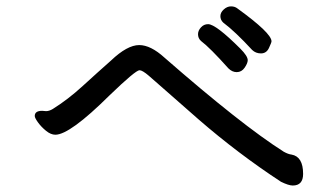

<svg xmlns="http://www.w3.org/2000/svg" viewBox="-20 -678 1040 596"><path d="M888.7 -102.1Q876 -102.1 852.1 -113.8Q718.8 -201.2 596.7 -307.1Q543 -354 502.4 -389.9Q461.9 -425.8 441.9 -442.9Q421.9 -460 413.1 -460Q400.9 -460 319.8 -381.8Q196.8 -259.8 151.9 -259.8Q137.7 -259.8 122.8 -272Q107.9 -284.2 97.9 -298.1Q87.9 -312 87.9 -317.9Q87.9 -334 110.8 -334L123 -333Q132.8 -333 144 -339.8Q190.9 -369.1 236.8 -411.1Q282.7 -453.1 324.7 -490.2Q375 -538.1 412.1 -538.1Q447.8 -538.1 490.7 -499Q730 -290 860.8 -207Q875 -199.2 884.8 -198.2Q920.9 -191.9 920.9 -138.2Q920.9 -102.1 888.7 -102.1ZM714.8 -454.1Q700.7 -454.1 689 -465.8Q631.8 -529.8 604 -550.8Q594.7 -559.1 594.7 -571.8Q594.7 -583 603.8 -593Q612.8 -603 626 -603Q649.9 -603 726.1 -526.9Q749 -503.9 749 -491.2Q749 -481.9 739.5 -468Q730 -454.1 714.8 -454.1ZM790 -512.2Q773.9 -512.2 762.7 -522.9Q710 -580.1 672.9 -607.9Q664.1 -616.2 664.1 -627.9Q664.1 -639.2 674.6 -648.7Q685.1 -658.2 697 -658.2Q709 -658.2 716.8 -651.9Q822.8 -575.2 822.8 -549.8Q822.8 -545.9 814.9 -529.1Q807.1 -512.2 790 -512.2Z"/></svg>

Font: LXGW WenKai GB Screen
Style: Regular
Weight: 400
Designer: LXGW / Fontworks Inc.
Foundry: LXGW / Fontworks Inc.
Version: Version 1.321;February 19, 2024;FontCreator 14.0.0.2901 64-b